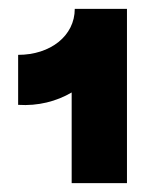

<svg xmlns="http://www.w3.org/2000/svg" viewBox="-20 -720 348 434"><path d="M21 -596V-483C66 -480 108 -491 142 -511V-306H267V-700H149C149 -639 94 -596 21 -596Z"/></svg>

Font: Fixel Text ExtraBold
Style: Regular
Weight: 800
Width: 4
Designer: AlfaBravo + MacPaw
Foundry: Kyrylo Tkachov, Marchela Mozhyna, Serhii Makarenko, Maria Weinstein, Zakhar Kryvoshyya
Version: Version 1.211